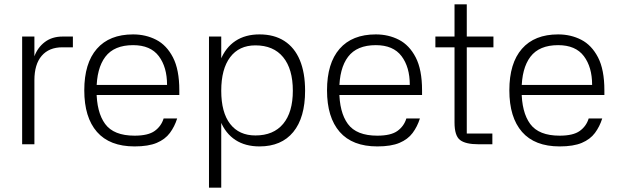

<svg xmlns="http://www.w3.org/2000/svg" viewBox="-20 -671 2881 893"><path d="M140 0H83V-501H140V-409Q155 -450 188.5 -475.5Q222 -501 271 -501H319V-451H270Q208 -451 174 -411.5Q140 -372 140 -298Z M392 -276H757Q757 -359 718.5 -410Q680 -461 599 -461Q511 -461 470 -407Q429 -353 429 -251Q429 -149 469 -94.5Q509 -40 606 -40Q669 -40 699.5 -62Q730 -84 741 -120H804Q792 -82 770 -52.5Q748 -23 709 -6.5Q670 10 606 10Q490 10 431 -57.5Q372 -125 372 -251Q372 -377 430.5 -444Q489 -511 599 -511Q658 -511 706.5 -486Q755 -461 784.5 -404Q814 -347 814 -251V-229H391Z M1009 -501V202H952V-501ZM1187 10Q1121 10 1075 -20Q1029 -50 1005.5 -107.5Q982 -165 982 -249Q982 -333 1005.5 -391.5Q1029 -450 1075 -480.5Q1121 -511 1187 -511Q1255 -511 1302.5 -480.5Q1350 -450 1374.5 -391.5Q1399 -333 1399 -249Q1399 -124 1344 -57Q1289 10 1187 10ZM1168 -41Q1252 -41 1297 -95Q1342 -149 1342 -249Q1342 -350 1297 -405Q1252 -460 1168 -460Q1092 -460 1050.5 -405Q1009 -350 1009 -249Q1009 -148 1050.5 -94.5Q1092 -41 1168 -41Z M1521 -276H1886Q1886 -359 1847.5 -410Q1809 -461 1728 -461Q1640 -461 1599 -407Q1558 -353 1558 -251Q1558 -149 1598 -94.5Q1638 -40 1735 -40Q1798 -40 1828.5 -62Q1859 -84 1870 -120H1933Q1921 -82 1899 -52.5Q1877 -23 1838 -6.5Q1799 10 1735 10Q1619 10 1560 -57.5Q1501 -125 1501 -251Q1501 -377 1559.5 -444Q1618 -511 1728 -511Q1787 -511 1835.5 -486Q1884 -461 1913.5 -404Q1943 -347 1943 -251V-229H1520Z M2275 -451H2151V-50H2270V0H2206Q2145 0 2119.5 -20Q2094 -40 2094 -101V-451H2005V-501H2094V-651H2151V-501H2275Z M2369 -276H2734Q2734 -359 2695.5 -410Q2657 -461 2576 -461Q2488 -461 2447 -407Q2406 -353 2406 -251Q2406 -149 2446 -94.5Q2486 -40 2583 -40Q2646 -40 2676.5 -62Q2707 -84 2718 -120H2781Q2769 -82 2747 -52.5Q2725 -23 2686 -6.5Q2647 10 2583 10Q2467 10 2408 -57.5Q2349 -125 2349 -251Q2349 -377 2407.5 -444Q2466 -511 2576 -511Q2635 -511 2683.5 -486Q2732 -461 2761.5 -404Q2791 -347 2791 -251V-229H2368Z"/></svg>

Font: 42dot Sans Light
Style: Regular
Weight: 300
Designer: 42dot
Version: Version 1.000